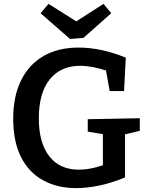

<svg xmlns="http://www.w3.org/2000/svg" viewBox="-20 -958 763 989"><path d="M373 11Q275 11 201.5 -29.5Q128 -70 88 -149.5Q48 -229 48 -346Q48 -462 88.5 -544Q129 -626 204.5 -669.5Q280 -713 385 -713Q442 -713 503.5 -700Q565 -687 628 -661L619 -489H545L526 -595Q492 -606 458 -612.5Q424 -619 393 -619Q293 -619 236.5 -549.5Q180 -480 180 -348Q180 -223 233.5 -153.5Q287 -84 387 -84Q444 -84 510 -107V-267L432 -280V-344L700 -349V-284L624 -266V-44Q556 -16 492.5 -2.5Q429 11 373 11ZM513 -938 553 -890 410 -763 341 -757 189 -890 230 -938 373 -848Z"/></svg>

Font: Bitter SemiBold
Style: Regular
Weight: 600
Designer: Sol Matas, and Bitter project Authors
Foundry: Sol Matas
Version: Version 2.001